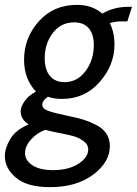

<svg xmlns="http://www.w3.org/2000/svg" viewBox="-62 -520 563 790"><path d="M144 250Q49 250 3.5 211Q-42 172 -42 123Q-42 89 -19.5 51.5Q3 14 56 -8Q23 -29 23 -62Q23 -80 39 -103.5Q55 -127 86 -143Q37 -195 37 -274Q37 -364 97.5 -432Q158 -500 255 -500Q317 -500 359 -464Q406 -492 467 -492H481L462 -432H435Q414 -432 390 -425Q409 -386 409 -337Q409 -252 348 -182.5Q287 -113 193 -113Q160 -113 135 -122Q112 -106 112 -89Q112 -73 136 -64Q160 -55 232 -40Q262 -34 283.5 -27Q305 -20 332.5 -6.5Q360 7 375 29Q390 51 390 81Q390 147 321.5 198.5Q253 250 144 250ZM243 -428Q189 -428 155.5 -384.5Q122 -341 122 -280Q122 -233 143.5 -207.5Q165 -182 203 -182Q256 -182 290 -227.5Q324 -273 324 -334Q324 -380 303 -404Q282 -428 243 -428ZM301 95Q301 74 280.5 59.5Q260 45 236 39Q212 33 176 26Q140 19 125 14Q91 26 66 53.5Q41 81 41 110Q41 140 71.5 160Q102 180 156 180Q220 180 260.5 154Q301 128 301 95Z"/></svg>

Font: Cabin
Style: Italic
Weight: 400
Designer: Pablo Impallari
Foundry: Pablo Impallari. www.impallari.com Igino Marini. www.ikern.com
Version: Version 1.005